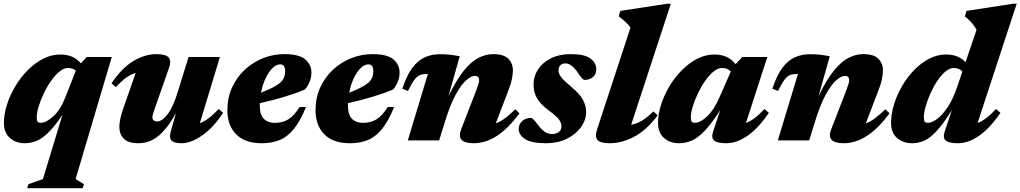

<svg xmlns="http://www.w3.org/2000/svg" viewBox="-20 -734 5336 1004"><path d="M204.5 202.5 306.5 -133.5Q265.5 -72.5 232.5 -40.5Q199.5 -8.5 170 3.2Q140.5 15 110 15Q63 15 31.8 -12.5Q0.5 -40 0.5 -91.5Q0.5 -136 16 -185.5Q31.5 -235 59.2 -281.8Q87 -328.5 124.2 -366.2Q161.5 -404 205 -426.5Q248.5 -449 295.5 -449Q327 -449 353.5 -438.8Q380 -428.5 403 -403L433.5 -436H564.5L375.5 202L419 229.5L412 250H122L129 229ZM172 -119.5Q172 -103.5 176.5 -97.8Q181 -92 195 -92Q221.5 -92 259 -126Q296.5 -160 322.5 -227.5L376.5 -364.5Q360.5 -378.5 335 -378.5Q313.5 -378.5 290.8 -359.8Q268 -341 246.8 -310.8Q225.5 -280.5 208.8 -245.2Q192 -210 182 -176.8Q172 -143.5 172 -119.5Z M873 -46.5 900 -142.5Q857 -64 810 -24.5Q763 15 704 15Q650.5 15 627.2 -9Q604 -33 604 -70.5Q604 -108 625.5 -169.5L689.5 -352.5Q663 -345 638.8 -327.2Q614.5 -309.5 586 -278.5L563 -298.5Q617.5 -379 677.8 -415Q738 -451 798 -451Q846 -451 861.5 -433.8Q877 -416.5 864 -379.5L792.5 -175.5Q784.5 -152.5 780.8 -141Q777 -129.5 777 -121.5Q777 -99 802.5 -99Q827.5 -99 856.5 -136.8Q885.5 -174.5 909.5 -253L966 -436H1130L1025 -90Q1048 -98.5 1071.8 -116.2Q1095.5 -134 1123.5 -164L1146.5 -144Q1095.5 -66 1036.8 -25.5Q978 15 930.5 15Q891 15 877.2 1.2Q863.5 -12.5 873 -46.5Z M1580 -174.5Q1550 -100 1516 -58.8Q1482 -17.5 1441.2 -1.2Q1400.5 15 1349 15Q1261 15 1215 -31.5Q1169 -78 1169 -157.5Q1169 -223.5 1193.8 -277.2Q1218.5 -331 1260.8 -370Q1303 -409 1356.2 -430Q1409.5 -451 1467 -451Q1544 -451 1576.2 -423.5Q1608.5 -396 1608.5 -354.5Q1608.5 -330 1599.2 -306.8Q1590 -283.5 1574.5 -266Q1526 -245.5 1464.2 -227Q1402.5 -208.5 1338.5 -194.5Q1338.5 -188.5 1338.5 -182.5Q1338.5 -133.5 1359.8 -112.5Q1381 -91.5 1417 -91.5Q1457 -91.5 1487 -109.5Q1517 -127.5 1547 -174.5ZM1445 -397.5Q1425 -397.5 1405 -378Q1385 -358.5 1369 -325Q1353 -291.5 1345 -249Q1397.5 -270 1424.8 -286.8Q1452 -303.5 1461.5 -321Q1471 -338.5 1471 -362Q1471 -397.5 1445 -397.5Z M2041 -174.5Q2011 -100 1977 -58.8Q1943 -17.5 1902.2 -1.2Q1861.5 15 1810 15Q1722 15 1676 -31.5Q1630 -78 1630 -157.5Q1630 -223.5 1654.8 -277.2Q1679.5 -331 1721.8 -370Q1764 -409 1817.2 -430Q1870.5 -451 1928 -451Q2005 -451 2037.2 -423.5Q2069.5 -396 2069.5 -354.5Q2069.5 -330 2060.2 -306.8Q2051 -283.5 2035.5 -266Q1987 -245.5 1925.2 -227Q1863.5 -208.5 1799.5 -194.5Q1799.5 -188.5 1799.5 -182.5Q1799.5 -133.5 1820.8 -112.5Q1842 -91.5 1878 -91.5Q1918 -91.5 1948 -109.5Q1978 -127.5 2008 -174.5ZM1906 -397.5Q1886 -397.5 1866 -378Q1846 -358.5 1830 -325Q1814 -291.5 1806 -249Q1858.5 -270 1885.8 -286.8Q1913 -303.5 1922.5 -321Q1932 -338.5 1932 -362Q1932 -397.5 1906 -397.5Z M2113.5 -258.5 2084 -270Q2106.5 -339.5 2135.8 -378.8Q2165 -418 2201 -434.2Q2237 -450.5 2280 -450.5Q2310.5 -450.5 2332 -448Q2353.5 -445.5 2384 -440L2325 -230.5Q2367 -317.5 2406.2 -365.5Q2445.5 -413.5 2483.5 -432.2Q2521.5 -451 2558.5 -451Q2614 -451 2638 -427Q2662 -403 2662 -365.5Q2662 -346.5 2657 -321.2Q2652 -296 2640.5 -266.5L2572.5 -89Q2596.5 -97.5 2620.5 -115.5Q2644.5 -133.5 2674.5 -162.5L2696.5 -141.5Q2636 -60 2577 -22.5Q2518 15 2457 15Q2363.5 15 2391 -56.5L2470 -260.5Q2478.5 -283 2482 -294.8Q2485.5 -306.5 2485.5 -314.5Q2485.5 -337 2463.5 -337Q2444 -337 2417.5 -314Q2391 -291 2362 -237.5Q2333 -184 2305 -92.5L2276.5 0H2112.5L2217.5 -347H2210Q2190 -347 2175.5 -341.2Q2161 -335.5 2147 -316.8Q2133 -298 2113.5 -258.5Z M2756 -117.5Q2760.5 -117.5 2768.5 -110.5Q2776.5 -103.5 2795 -78.5Q2814 -53.5 2831.2 -43.2Q2848.5 -33 2865.5 -33Q2887.5 -33 2901.8 -43.5Q2916 -54 2916 -73Q2916 -91 2903.2 -108.8Q2890.5 -126.5 2849 -157Q2807.5 -187.5 2788.8 -219.2Q2770 -251 2770 -292Q2770 -335.5 2793.8 -371.5Q2817.5 -407.5 2861.2 -429.2Q2905 -451 2964.5 -451Q3037 -451 3067.5 -428Q3098 -405 3098 -372Q3098 -346 3080.5 -331Q3063 -316 3036 -316Q3032 -316 3024.2 -323.8Q3016.5 -331.5 3002 -353.5Q2987.5 -375.5 2970.5 -389Q2953.5 -402.5 2937.5 -402.5Q2919 -402.5 2909.8 -392.2Q2900.5 -382 2900.5 -366Q2900.5 -349.5 2913.5 -331.8Q2926.5 -314 2970 -277.5Q3013.5 -241 3029.2 -210.5Q3045 -180 3045 -148.5Q3045 -106.5 3018 -69Q2991 -31.5 2943.5 -8.2Q2896 15 2834.5 15Q2759 15 2725.8 -6.8Q2692.5 -28.5 2692.5 -59Q2692.5 -85 2711 -101.2Q2729.5 -117.5 2756 -117.5Z M3277 -590Q3264.5 -607 3250 -620.2Q3235.5 -633.5 3215.5 -648.5L3224 -677L3468.5 -714.5H3488L3280.5 -82Q3310 -86.5 3337.2 -103.2Q3364.5 -120 3397 -151.5L3419 -130.5Q3359.5 -52 3295.2 -18.5Q3231 15 3168 15Q3120 15 3104.8 -2Q3089.5 -19 3102 -56.5Z M3709 -46.5 3746.5 -159Q3700 -86 3663.5 -48.5Q3627 -11 3595.2 2Q3563.5 15 3530.5 15Q3483.5 15 3452.2 -12.5Q3421 -40 3421 -91.5Q3421 -136 3436.5 -185.5Q3452 -235 3479.8 -281.8Q3507.5 -328.5 3544.8 -366.2Q3582 -404 3625.5 -426.5Q3669 -449 3716 -449Q3749 -449 3776.2 -437.8Q3803.5 -426.5 3827 -398.5L3861.5 -436H3992.5L3880.5 -90.5Q3903 -99.5 3926.5 -117Q3950 -134.5 3977.5 -164L4000.5 -144Q3946 -64 3889.5 -24.5Q3833 15 3778 15Q3731 15 3714.5 1Q3698 -13 3709 -46.5ZM3592.5 -119.5Q3592.5 -103.5 3597 -97.8Q3601.5 -92 3615.5 -92Q3642 -92 3677.8 -125.8Q3713.5 -159.5 3740.5 -221L3801.5 -360Q3794 -368 3782.8 -373.2Q3771.5 -378.5 3755.5 -378.5Q3734 -378.5 3711.2 -359.8Q3688.5 -341 3667.2 -310.8Q3646 -280.5 3629.2 -245.2Q3612.5 -210 3602.5 -176.8Q3592.5 -143.5 3592.5 -119.5Z M4048.5 -258.5 4019 -270Q4041.5 -339.5 4070.8 -378.8Q4100 -418 4136 -434.2Q4172 -450.5 4215 -450.5Q4245.5 -450.5 4267 -448Q4288.5 -445.5 4319 -440L4260 -230.5Q4302 -317.5 4341.2 -365.5Q4380.5 -413.5 4418.5 -432.2Q4456.5 -451 4493.5 -451Q4549 -451 4573 -427Q4597 -403 4597 -365.5Q4597 -346.5 4592 -321.2Q4587 -296 4575.5 -266.5L4507.5 -89Q4531.5 -97.5 4555.5 -115.5Q4579.5 -133.5 4609.5 -162.5L4631.5 -141.5Q4571 -60 4512 -22.5Q4453 15 4392 15Q4298.5 15 4326 -56.5L4405 -260.5Q4413.5 -283 4417 -294.8Q4420.5 -306.5 4420.5 -314.5Q4420.5 -337 4398.5 -337Q4379 -337 4352.5 -314Q4326 -291 4297 -237.5Q4268 -184 4240 -92.5L4211.5 0H4047.5L4152.5 -347H4145Q4125 -347 4110.5 -341.2Q4096 -335.5 4082 -316.8Q4068 -298 4048.5 -258.5Z M5211.5 -144Q5157 -64 5100.5 -24.5Q5044 15 4989 15Q4942 15 4925.5 1Q4909 -13 4920 -46.5L4957.5 -158Q4912 -85.5 4877.2 -48.2Q4842.5 -11 4812.2 2Q4782 15 4749 15Q4702 15 4670.8 -12.5Q4639.5 -40 4639.5 -91.5Q4639.5 -136 4654.2 -185.5Q4669 -235 4695.8 -281.8Q4722.5 -328.5 4758.8 -366.2Q4795 -404 4837.8 -426.5Q4880.5 -449 4927.5 -449Q4957 -449 4982.2 -440Q5007.5 -431 5029 -409L5086.5 -578Q5074.5 -601 5057.8 -618.5Q5041 -636 5025.5 -648.5L5034 -677L5277 -714.5H5296.5L5092 -91Q5114.5 -99.5 5137.8 -117Q5161 -134.5 5188.5 -164ZM4811 -119.5Q4811 -103.5 4815.5 -97.8Q4820 -92 4834 -92Q4852 -92 4878.8 -110.8Q4905.5 -129.5 4934.2 -171.5Q4963 -213.5 4986.5 -283L5012.5 -360.5Q5005.5 -368.5 4994.2 -373.5Q4983 -378.5 4967 -378.5Q4945.5 -378.5 4923.5 -359.8Q4901.5 -341 4881.2 -310.8Q4861 -280.5 4845.2 -245.2Q4829.5 -210 4820.2 -176.8Q4811 -143.5 4811 -119.5Z"/></svg>

Font: Newsreader Text ExtraBold
Style: Italic
Weight: 800
Italic angle: -17°
Designer: Hugues Gentile
Foundry: Production Type
Version: Version 1.001